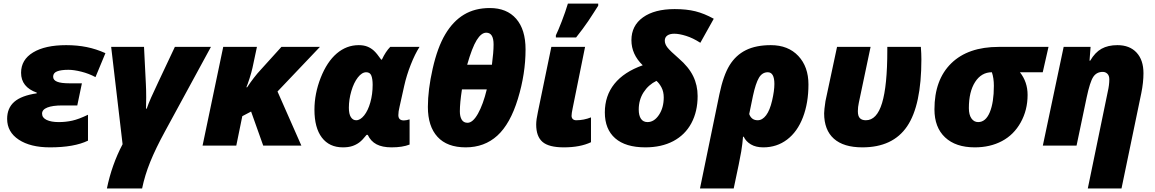

<svg xmlns="http://www.w3.org/2000/svg" viewBox="-20 -816 6475 1076"><path d="M413.1 -225.1H329.1Q274.4 -225.1 245.1 -213.4Q215.8 -201.7 215.8 -179.2Q215.8 -156.2 241.2 -144Q266.6 -131.8 309.1 -131.8Q348.6 -131.8 385 -139.9Q421.4 -147.9 473.1 -172.9V-27.8Q396 9.8 259.8 9.8Q150.4 9.8 85.2 -33.2Q20 -76.2 20 -149.9Q20 -210.4 60.1 -245.4Q100.1 -280.3 186 -293V-296.9Q98.1 -328.1 98.1 -408.2Q98.1 -481.4 165.5 -522.2Q232.9 -563 351.1 -563Q412.6 -563 465.8 -552.2Q519 -541.5 570.8 -518.1L515.1 -383.8Q478 -403.8 436 -414.3Q394 -424.8 363.8 -424.8Q321.8 -424.8 299.8 -416Q277.8 -407.2 277.8 -386.2Q277.8 -367.2 299.8 -358.2Q321.8 -349.1 369.1 -349.1H439Z M802.2 -207Q811.5 -234.4 826.7 -268.8Q841.8 -303.2 960 -553.2H1162.1L904.3 -79.1Q852.1 16.6 821.8 91.6Q791.5 166.5 776.4 240.2H579.1Q606.4 107.4 667 -7.8L603 -553.2H787.1L797.4 -347.2Q799.3 -314 799.3 -271L798.3 -207Z M1231 -553.2H1419.9L1395 -436Q1389.6 -411.6 1378.7 -377.2Q1367.7 -342.8 1360.8 -327.1H1365.2Q1403.8 -385.3 1440.9 -424.8L1557.1 -553.2H1772.9L1535.2 -303.2L1668.9 0H1455.1L1387.2 -190.9L1337.9 -165L1304.2 0H1115.2Z M1990.2 -563Q2017.6 -563 2037.8 -555.2Q2058.1 -547.4 2074.7 -532.5Q2091.3 -517.6 2116.2 -481.9H2120.1Q2141.6 -527.8 2167 -553.2H2331.1Q2305.7 -513.7 2282 -453.6Q2258.3 -393.6 2245.1 -334L2219.2 -217.8Q2212.4 -190.4 2212.4 -170.9Q2212.4 -141.1 2243.2 -141.1Q2255.9 -141.1 2275.4 -147V-5.9Q2235.8 9.8 2174.3 9.8Q2122.6 9.8 2090.1 -7.3Q2057.6 -24.4 2041 -60.1H2034.2Q2011.2 -30.8 1993.4 -17.6Q1975.6 -4.4 1953.9 2.7Q1932.1 9.8 1901.4 9.8Q1825.7 9.8 1783.9 -44.9Q1742.2 -99.6 1742.2 -201.2Q1742.2 -291 1777.3 -380.4Q1812.5 -469.7 1867.2 -516.4Q1921.9 -563 1990.2 -563ZM1976.1 -142.1Q1999 -142.1 2020.8 -169.2Q2042.5 -196.3 2055.4 -242.2Q2068.4 -288.1 2068.4 -340.8Q2068.4 -373.5 2061 -392.3Q2053.7 -411.1 2032.2 -411.1Q2008.3 -411.1 1985.6 -382.1Q1962.9 -353 1949 -305.7Q1935.1 -258.3 1935.1 -211.9Q1935.1 -177.2 1946.3 -159.7Q1957.5 -142.1 1976.1 -142.1Z M2925.3 -539.1Q2925.3 -402.3 2882.3 -262Q2839.4 -121.6 2767.1 -55.9Q2694.8 9.8 2589.8 9.8Q2485.8 9.8 2431.9 -49.1Q2377.9 -107.9 2377.9 -216.8Q2377.9 -312.5 2404.8 -431.4Q2431.6 -550.3 2475.3 -623.8Q2519 -697.3 2580.3 -734.1Q2641.6 -771 2725.1 -771Q2820.3 -771 2872.8 -710.7Q2925.3 -650.4 2925.3 -539.1ZM2568.8 -314.9Q2557.1 -238.8 2557.1 -191.9Q2557.1 -162.6 2567.6 -145.3Q2578.1 -127.9 2600.1 -127.9Q2629.9 -127.9 2658.7 -179.2Q2687.5 -230.5 2708 -314.9ZM2705.1 -632.8Q2677.2 -632.8 2651.4 -591.1Q2625.5 -549.3 2598.1 -453.1H2736.8Q2746.1 -522.9 2746.1 -566.9Q2746.1 -632.8 2705.1 -632.8Z M3292 -19Q3231.4 9.8 3139.6 9.8Q3055.7 9.8 3020.3 -20.8Q2984.9 -51.3 2984.9 -118.2Q2984.9 -145 2994.6 -189L3069.8 -553.2H3258.8L3189 -208Q3183.1 -179.7 3183.1 -167Q3183.1 -155.8 3189.9 -148.9Q3196.8 -142.1 3209 -142.1Q3252 -142.1 3292 -158.2ZM3095.2 -618.2Q3107.9 -644 3128.4 -697Q3148.9 -750 3162.6 -795.9H3332.5V-784.2Q3318.4 -762.2 3304.7 -740.7Q3291 -719.2 3276.4 -697.5Q3261.7 -675.8 3244.9 -653.3Q3228 -630.9 3208.5 -606H3095.2Z M3582 -450.2Q3518.6 -511.2 3518.6 -590.8Q3518.6 -672.4 3583.5 -718.8Q3648.4 -765.1 3760.7 -765.1Q3827.6 -765.1 3877.4 -752.7Q3927.2 -740.2 3980 -710.9L3904.8 -576.2Q3863.3 -603 3824.7 -615Q3786.1 -627 3758.8 -627Q3733.9 -627 3719.7 -616.9Q3705.6 -606.9 3705.6 -587.9Q3705.6 -568.8 3720.9 -549.3Q3736.3 -529.8 3783.7 -488.8Q3839.4 -440.9 3864.5 -389.6Q3889.6 -338.4 3889.6 -277.8Q3889.6 -190.9 3854.5 -125.5Q3819.3 -60.1 3753.2 -25.1Q3687 9.8 3596.7 9.8Q3485.8 9.8 3427.7 -41Q3369.6 -91.8 3369.6 -186Q3369.6 -279.3 3423.3 -346.2Q3477.1 -413.1 3582 -450.2ZM3608.9 -131.8Q3646 -131.8 3672.9 -172.1Q3699.7 -212.4 3699.7 -270Q3699.7 -302.2 3687 -326.2Q3674.3 -350.1 3658.7 -362.8Q3613.8 -340.8 3586.7 -298.6Q3559.6 -256.3 3559.6 -202.1Q3559.6 -168.9 3572 -150.4Q3584.5 -131.8 3608.9 -131.8Z M4510.7 -342.8Q4510.7 -239.3 4479.7 -158.4Q4448.7 -77.6 4391.1 -33.9Q4333.5 9.8 4257.8 9.8Q4215.8 9.8 4188 -6.8Q4160.2 -23.4 4147.9 -49.8H4144Q4141.1 -10.7 4134 32.7Q4127 76.2 4091.8 240.2H3902.8L4011.7 -288.1Q4033.7 -393.6 4068.6 -450.2Q4103.5 -506.8 4159.9 -534.9Q4216.3 -563 4299.8 -563Q4397 -563 4453.9 -502.4Q4510.7 -441.9 4510.7 -342.8ZM4282.7 -411.1Q4251.5 -411.1 4233.2 -380.1Q4214.8 -349.1 4199.7 -278.8L4178.7 -176.8Q4191.4 -142.1 4226.1 -142.1Q4252.4 -142.1 4273.4 -169.9Q4294.4 -197.8 4307.1 -252.7Q4319.8 -307.6 4319.8 -345.2Q4319.8 -411.1 4282.7 -411.1Z M4813 9.8Q4707.5 9.8 4653.1 -38.8Q4598.6 -87.4 4598.6 -181.2Q4598.6 -199.2 4606 -249L4670.9 -553.2H4858.9L4793 -240.2Q4787.6 -216.3 4787.6 -192.9Q4787.6 -165 4799.1 -153.6Q4810.5 -142.1 4832.5 -142.1Q4894 -142.1 4923.3 -238.8Q4952.6 -335.4 4952.6 -533.2V-553.2H5140.6Q5143.6 -515.1 5143.6 -482.9Q5143.6 -226.1 5063.7 -108.2Q4983.9 9.8 4813 9.8Z M5738.8 -284.2Q5738.8 -199.2 5700.2 -129.9Q5661.6 -60.5 5595.2 -25.4Q5528.8 9.8 5442.9 9.8Q5335.9 9.8 5276.4 -46.1Q5216.8 -102.1 5216.8 -203.1Q5216.8 -369.1 5311 -461.2Q5405.3 -553.2 5576.7 -553.2H5856L5823.7 -411.1H5695.8Q5738.8 -356.9 5738.8 -284.2ZM5538.6 -411.1Q5480 -411.1 5444.8 -356.7Q5409.7 -302.2 5409.7 -210Q5409.7 -172.9 5424.1 -152.3Q5438.5 -131.8 5461.9 -131.8Q5503.9 -131.8 5526.9 -186.8Q5549.8 -241.7 5549.8 -335Q5549.8 -378.4 5538.6 -411.1Z M6196.8 -371.1Q6196.8 -392.1 6186 -402.6Q6175.3 -413.1 6160.2 -413.1Q6125.5 -413.1 6106.9 -385.3Q6088.4 -357.4 6069.8 -270L6013.2 0H5824.2L5940.9 -553.2H6091.8L6085.9 -476.1H6089.8Q6116.7 -522.5 6153.1 -542.7Q6189.5 -563 6242.2 -563Q6311 -563 6349.6 -521.2Q6388.2 -479.5 6388.2 -405.8Q6388.2 -354 6376 -293.9L6265.1 240.2H6076.2L6188 -301.8Q6196.8 -339.8 6196.8 -371.1Z"/></svg>

Font: Open Sans Extrabold
Style: Italic
Weight: 800
Italic angle: -12°
Foundry: Ascender Corporation
Version: Version 1.10